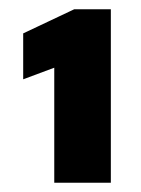

<svg xmlns="http://www.w3.org/2000/svg" viewBox="-20 -808 304 414"><path d="M97 -662 30 -637V-736L140 -788H219V-414H97Z"/></svg>

Font: Saira Stencil
Style: Regular
Weight: 400
Designer: Hector Gatti with collaboration of the Omnibus-Type team
Foundry: Omnibus-Type
Version: Version 1.003